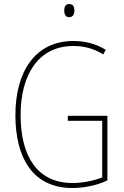

<svg xmlns="http://www.w3.org/2000/svg" viewBox="-20 -930 620 960"><path d="M326 -910C306 -910 301 -893 301 -877C301 -859 308 -844 326 -844C344 -844 352 -858 352 -877C352 -893 347 -910 326 -910ZM319 -351V-326H491V-43C450 -27 397 -15 342 -15C170 -15 83 -144 83 -355C83 -555 171 -700 347 -700C395 -700 444 -690 496 -658L509 -681C456 -713 403 -725 347 -725C156 -725 57 -572 57 -354C57 -136 148 10 341 10C397 10 463 -2 517 -28V-351Z"/></svg>

Font: Noto Sans Thai Looped Condensed Thin
Style: Regular
Weight: 100
Width: 3
Designer: Sasikarn Vongin, Ben Mitchell
Foundry: The Fontpad Ltd
Version: Version 1.001